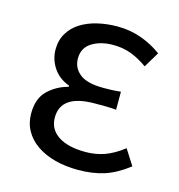

<svg xmlns="http://www.w3.org/2000/svg" viewBox="-83 -572 614 658"><g transform="rotate(15 224.0 -243.0)"><path d="M251 12Q206 12 168.5 2Q131 -8 103.5 -27Q76 -46 61 -73Q46 -100 46 -134Q46 -187 75.5 -215.5Q105 -244 147 -255V-259Q109 -273 89.5 -303Q70 -333 70 -367Q70 -400 85 -425Q100 -450 125.5 -466Q151 -482 184.5 -490Q218 -498 256 -498Q300 -498 339.5 -484Q379 -470 413 -445L380 -390Q351 -411 321.5 -422Q292 -433 258 -433Q213 -433 182.5 -414Q152 -395 152 -357Q152 -324 178 -303Q204 -282 263 -282Q277 -282 291 -282.5Q305 -283 324 -285V-221Q302 -223 284 -223Q266 -223 248 -223Q128 -223 128 -141Q128 -100 162.5 -77Q197 -54 260 -54Q295 -54 326.5 -65Q358 -76 393 -103L428 -48Q384 -14 343 -1Q302 12 251 12Z"/></g></svg>

Font: SourceSansPro
Style: Book
Weight: 400
Designer: Paul D. Hunt
Foundry: Adobe Systems Incorporated
Version: Version 2.021;PS 2.000;hotconv 1.0.86;makeotf.lib2.5.63406